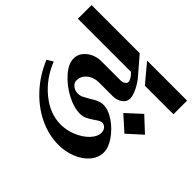

<svg xmlns="http://www.w3.org/2000/svg" viewBox="-175 -886 1083 1083"><g transform="rotate(45 367.0 -344.0)"><path d="M-14 -689H370L464 -580Q487 -549 500 -520Q513 -491 513 -470Q513 -444 489.5 -427Q466 -410 434 -410H324Q283 -410 254.5 -386.5Q226 -363 226 -329Q226 -309 243 -295Q260 -281 285 -281Q301 -281 315.5 -288Q330 -295 354 -309Q377 -324 395 -331.5Q413 -339 432 -339Q471 -339 516 -308.5Q561 -278 592 -233.5Q623 -189 623 -150Q623 -109 594 -74Q565 -39 516 -19Q467 1 412 1Q332 1 256.5 -35.5Q181 -72 120.5 -138Q60 -204 24 -291L60 -313Q99 -215 176 -152Q253 -89 340 -89Q386 -89 431.5 -108Q477 -127 506 -157.5Q535 -188 535 -220Q535 -238 524 -250.5Q513 -263 497 -263Q489 -263 478 -257Q467 -251 456 -243Q431 -226 413.5 -217.5Q396 -209 372 -209Q323 -209 265 -240Q207 -271 167 -317Q127 -363 127 -404Q127 -446 163.5 -475Q200 -504 249 -504H401Q417 -504 428.5 -511.5Q440 -519 440 -529Q440 -539 431.5 -553.5Q423 -568 409 -580H-14ZM429 -689H748V-580H520ZM543 -385 630 -465 716 -385 630 -307Z"/></g></svg>

Font: Amita
Style: Bold
Weight: 700
Designer: Eduardo Rodriguez Tunni, Modular Infotech, Brian J. Bonislawsky
Foundry: Eduardo Rodriguez Tunni, Modular Infotech, Brian J. Bonislawsky
Version: Version 1.003